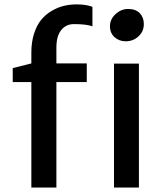

<svg xmlns="http://www.w3.org/2000/svg" viewBox="-20 -841 736 861"><path d="M491.2 0V-555.7H603V0ZM543.9 -655.8Q514.2 -655.8 493.7 -674.3Q473.1 -692.9 473.1 -723.1Q473.1 -754.9 498.3 -777.8Q523.4 -800.8 554.2 -800.8Q588.4 -800.8 606.7 -782Q625 -763.2 625 -733.4Q625 -699.7 600.8 -677.7Q576.7 -655.8 543.9 -655.8ZM120.6 0V-473.1H37.1V-535.6L120.6 -556.6V-605.5Q120.6 -653.3 133.1 -691.4Q145.5 -729.5 165.8 -753.4Q186 -777.3 213.1 -793Q240.2 -808.6 267.3 -814.9Q294.4 -821.3 323.2 -821.3Q366.2 -821.3 394.5 -810.5V-723.1Q366.7 -732.9 311.5 -732.9Q275.9 -732.9 254.4 -706.1Q232.9 -679.2 232.9 -627.9V-556.6H369.1V-473.1H232.9V0Z"/></svg>

Font: HaufeMerriweatherSans
Style: Regular
Weight: 400
Designer: Eben Sorkin ( eben@eyebytes.com )
Foundry: Eben Sorkin
Version: Version 1.56